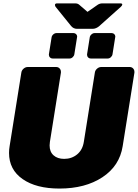

<svg xmlns="http://www.w3.org/2000/svg" viewBox="-20 -1095 812 1132"><path d="M480 -925H434.2Q413.3 -925 399.2 -941.7L308.3 -1054.2Q304.2 -1059.2 304.2 -1065.8V-1067.5Q305.8 -1075 315.8 -1075H424.2Q438.3 -1075 447.5 -1066.7L495.8 -1025L555.8 -1066.7Q568.3 -1075 582.5 -1075H690.8Q700.8 -1075 700.8 -1068.3V-1067.5Q700 -1061.7 691.7 -1054.2L565.8 -941.7Q546.7 -925 525.8 -925ZM493.3 -775 509.2 -875Q510.8 -885 519.6 -892.5Q528.3 -900 538.3 -900H638.3Q647.5 -900 653.8 -893.8Q660 -887.5 660 -878.3Q660 -878.3 659.6 -876.7Q659.2 -875 659.2 -875L643.3 -775Q641.7 -765 633.3 -757.5Q625 -750 615 -750H515Q505.8 -750 499.6 -756.2Q493.3 -762.5 493.3 -771.7ZM268.3 -775 284.2 -875Q285 -881.7 289.6 -887.5Q294.2 -893.3 300.4 -896.7Q306.7 -900 313.3 -900H413.3Q422.5 -900 428.8 -893.8Q435 -887.5 435 -878.3Q435 -878.3 434.6 -876.7Q434.2 -875 434.2 -875L418.3 -775Q416.7 -765 408.3 -757.5Q400 -750 390 -750H290Q280.8 -750 274.6 -756.2Q268.3 -762.5 268.3 -771.7ZM33.3 -193.3Q33.3 -214.2 36.7 -233.3L105.8 -666.7Q107.5 -680 118.8 -690Q130 -700 144.2 -700H310.8Q323.3 -700 331.2 -691.7Q339.2 -683.3 339.2 -671.7V-666.7L274.2 -258.3Q272.5 -243.3 272.5 -237.5Q272.5 -200 295.8 -179.2Q319.2 -158.3 358.3 -158.3Q402.5 -158.3 434.6 -184.6Q466.7 -210.8 474.2 -258.3L539.2 -666.7Q540.8 -680 552.1 -690Q563.3 -700 577.5 -700H744.2Q756.7 -700 764.6 -691.7Q772.5 -683.3 772.5 -671.7V-666.7L703.3 -233.3Q685 -116.7 583.8 -50Q482.5 16.7 330.8 16.7Q193.3 16.7 113.3 -39.2Q33.3 -95 33.3 -193.3Z"/></svg>

Font: BoonTook Mon
Style: Italic
Weight: 400
Italic angle: -9°
Designer: Sungsit Sawaiwan
Foundry: FontUni
Version: Version 3.0